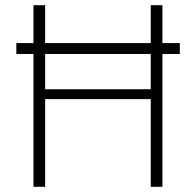

<svg xmlns="http://www.w3.org/2000/svg" viewBox="-20 -720 755 740"><path d="M43 -512V-554H673V-512ZM561 0V-700H606V0ZM109 0V-700H154V0ZM139 -338V-376H579V-338Z"/></svg>

Font: DM Sans 16pt ExtraLight
Style: Regular
Weight: 250
Version: Version 4.004;gftools[0.9.30]